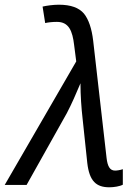

<svg xmlns="http://www.w3.org/2000/svg" viewBox="-76 -786 587 816"><path d="M389 10C408 10 433 6 446 -1V-67C435 -63 421 -61 413 -61C390 -61 381 -81 377 -114L320 -613C314 -664 301 -703 281 -728C260 -753 225 -766 174 -766C150 -766 122 -762 105 -758L116 -688C129 -691 147 -693 166 -693C217 -693 232 -654 239 -595L248 -525L-56 0H37L208 -305C229 -345 247 -387 266 -432C266 -381 270 -325 275 -282L295 -93C304 -16 333 10 389 10Z"/></svg>

Font: BC Sans
Style: Italic
Weight: 400
Italic angle: -12°
Designer: Monotype Design Team
Designer: Province of B.C.
Foundry: Monotype Imaging Inc.
Version: Version 2.000;GOOG;noto-source:20170915:90ef993387c0